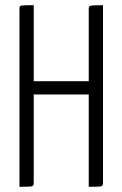

<svg xmlns="http://www.w3.org/2000/svg" viewBox="-20 -720 472 740"><path d="M322 -687Q322 -696 329.5 -698Q337 -700 377 -700V-14Q377 -4 370 -2Q363 0 322 0V-356H110V-14Q110 -4 103 -2Q96 0 55 0V-687Q55 -697 62 -698.5Q69 -700 110 -700V-407H322Z"/></svg>

Font: Yanone Kaffeesatz Light
Style: Regular
Weight: 300
Designer: Yanone (Cyrillic: Daniel Pouzeot)
Foundry: Yanone
Version: Version 1.003;PS 001.003;hotconv 1.0.88;makeotf.lib2.5.64775